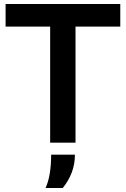

<svg xmlns="http://www.w3.org/2000/svg" viewBox="-20 -714 631 961"><path d="M231 0V-581H8V-694H582V-581H358V0ZM208 227Q236 166 236 60H355Q355 152 294 227Z"/></svg>

Font: Cantarell
Style: Bold
Weight: 700
Designer: Dave Crossland, Nikolaus Waxweiler, Florian Fecher, Jacques Le Bailly, Eben Sorkin, Alexei Vanyashin, Alexios Zavras, Em
Version: Version 0.303